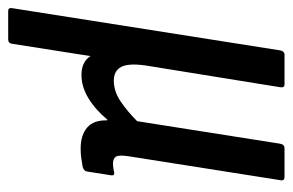

<svg xmlns="http://www.w3.org/2000/svg" viewBox="-149 -387 715 469"><g transform="rotate(90 208.5 -152.5)"><path d="M1 185Q-8 185 -6 175L97 -479Q99 -490 108 -490H180Q189 -490 187 -479L134 -151Q128 -109 137.5 -91Q147 -73 171 -73Q197 -73 221.5 -89.5Q246 -106 270 -130L325 -479Q327 -490 336 -490H406Q417 -490 414 -479L356 -111Q352 -86 356.5 -78.5Q361 -71 374 -71Q379 -71 385.5 -72Q392 -73 396 -74Q404 -75 402 -65L393 -8Q392 0 382 3Q371 5 360 6.5Q349 8 337 8Q304 8 285.5 -8Q267 -24 268 -57H266Q242 -28 214 -11Q186 6 157 6Q141 6 129.5 0.5Q118 -5 111 -16L81 175Q80 185 70 185Z"/></g></svg>

Font: Sofia Sans Condensed SemiBold
Style: Italic
Weight: 600
Italic angle: -9°
Version: Version 4.100